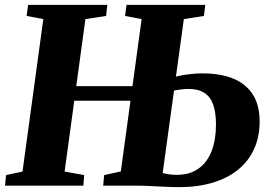

<svg xmlns="http://www.w3.org/2000/svg" viewBox="-20 -763 1116 789"><path d="M0.5 0 5 -43.5 72.5 -58 158 -684.5 89.5 -697.5 95.5 -743H421L416 -697.5L331 -684.5L245.5 -58L326 -43.5L322.5 0ZM254.5 -349V-409H584.5V-349ZM715.5 6Q691 6 659.5 4.5Q628 3 597 1.5Q566 0 542.5 0H404L408 -43.5L476.5 -58.5L562 -684.5L494 -697.5L500 -743H823.5L818 -697.5L735.5 -684.5L648.5 -52Q661 -48.5 675.8 -46.5Q690.5 -44.5 706.5 -44.5Q759.5 -44.5 795.5 -70Q831.5 -95.5 849.5 -142Q867.5 -188.5 867.5 -251Q867.5 -301 856 -333.2Q844.5 -365.5 819.5 -381.5Q794.5 -397.5 754.5 -397.5Q737.5 -397.5 718.8 -394.8Q700 -392 686 -389.5L692 -445Q706 -449.5 724.8 -453Q743.5 -456.5 765.8 -459Q788 -461.5 811 -461.5Q886.5 -461.5 939 -439.8Q991.5 -418 1019.2 -374.2Q1047 -330.5 1047 -263.5Q1047 -201.5 1024.5 -151.5Q1002 -101.5 959 -66.2Q916 -31 854.5 -12.5Q793 6 715.5 6Z"/></svg>

Font: Merriweather 48pt Black
Style: Italic
Weight: 900
Italic angle: -7.8°
Version: Version 2.101